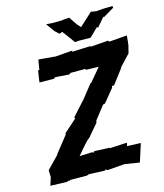

<svg xmlns="http://www.w3.org/2000/svg" viewBox="-131 -999 939 1102"><g transform="rotate(-15 339.0 -447.5)"><path d="M237 -118C261 -145 283 -174 309 -199L317 -204L380 -278L383 -291L444 -369L456 -372L519 -449L520 -458L534 -460L597 -543L600 -550L661 -615L674 -667L670 -668L674 -670L678 -717L577 -709H572L566 -716L461 -708V-712L359 -708L351 -706L354 -714L251 -706L244 -707L152 -715L142 -656L134 -654L124 -586L210 -585L218 -592L302 -586L310 -593H391L397 -594L401 -587L476 -585L411 -508L405 -505L340 -423L335 -418L268 -344H265L268 -333L192 -265L193 -259L124 -172L126 -173L121 -169L113 -156L45 -86L46 -44L31 3L129 6L142 1L146 5L150 0L248 1L262 -4L357 0L359 -6L371 1L474 -7L562 7C573 -28 584 -64 596 -100L515 -103L519 -119L518 -122H512L418 -117L410 -123L412 -120L326 -124L319 -116L313 -121ZM437 -831 419 -851 385 -901 351 -899 345 -897 287 -896 249 -899V-896L284 -848L308 -826L325 -833C344 -808 363 -783 381 -757L408 -759L474 -758L526 -809L530 -802L575 -855L580 -853L644 -891L642 -901L583 -900L550 -897H543L514 -902Z"/></g></svg>

Font: Asimov Print
Style: DIt
Weight: 250
Width: 0
Designer: Google
Version: Version 2.000980: 2014